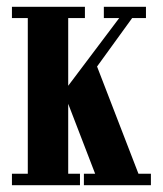

<svg xmlns="http://www.w3.org/2000/svg" viewBox="-20 -543 478 563"><path d="M15 0V-33.5H61.5V-490H15V-523H229V-490H180V-291.5L329.5 -490H284.5V-523H408V-490H367.5L252 -330.5L261.5 -356L386 -33.5H422.5V0H226V-33.5H259L166 -275L180 -270.5V-33.5H214.5V0Z"/></svg>

Font: Imbue 24pt
Style: Bold
Weight: 700
Designer: Tyler Finck
Foundry: Etcetera Type Company
Version: Version 1.102